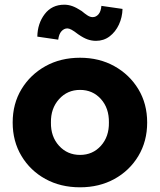

<svg xmlns="http://www.w3.org/2000/svg" viewBox="-20 -788 681 818"><path d="M321 10Q238 10 173.5 -25.5Q109 -61 71.5 -123.5Q34 -186 34 -266Q34 -346 71.5 -408Q109 -470 173.5 -506Q238 -542 321 -542Q403 -542 467.5 -506Q532 -470 569.5 -408Q607 -346 607 -266Q607 -186 569.5 -123.5Q532 -61 467.5 -25.5Q403 10 321 10ZM321 -128Q375 -128 410 -167Q445 -206 444 -266Q445 -327 410 -366Q375 -405 321 -405Q267 -405 231.5 -365.5Q196 -326 197 -266Q196 -206 231.5 -167Q267 -128 321 -128ZM389 -614Q371 -614 353.5 -620Q336 -626 313 -642Q295 -656 284.5 -661.5Q274 -667 267 -667Q253 -667 242 -655Q231 -643 228 -619L139 -632Q140 -688 170.5 -728Q201 -768 254 -768Q271 -768 288 -762Q305 -756 328 -741Q341 -730 352.5 -722.5Q364 -715 375 -715Q389 -715 399.5 -727Q410 -739 412 -763L502 -750Q501 -714 486.5 -683Q472 -652 447 -633Q422 -614 389 -614Z"/></svg>

Font: Lexend
Style: Bold
Weight: 700
Designer: Bonnie Shaver-Troup, Thomas Jockin
Foundry: Lexend
Version: Version 1.007; ttfautohint (v1.8.3)